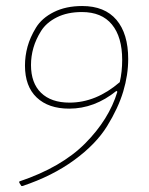

<svg xmlns="http://www.w3.org/2000/svg" viewBox="-20 -518 495 638"><path d="M51 100 44 89V85Q184 38 263 -41.5Q342 -121 370 -213L367 -216Q294 -157 210 -157Q141 -157 102 -194Q63 -231 63 -300Q63 -332 71.5 -363Q80 -394 99.5 -426Q119 -458 159 -478Q199 -498 253 -498Q328 -498 367 -452Q406 -406 406 -322Q406 -269 389.5 -214Q373 -159 336 -99Q299 -39 226.5 14Q154 67 55 100ZM83 -302Q83 -242 116.5 -209.5Q150 -177 211 -177Q299 -177 378 -245Q386 -280 386 -319Q386 -395 352 -436.5Q318 -478 252 -478Q204 -478 169 -460.5Q134 -443 116.5 -415Q99 -387 91 -359Q83 -331 83 -302Z"/></svg>

Font: Alegreya Sans Thin
Style: Italic
Weight: 100
Italic angle: -7°
Designer: Juan Pablo del Peral
Foundry: Huerta Tipografica
Version: Version 2.007